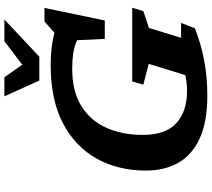

<svg xmlns="http://www.w3.org/2000/svg" viewBox="-66 -910 987 896"><g transform="rotate(-90 428.0 -461.5)"><path d="M452.5 -82.5Q468.5 -82.5 487.2 -84.5Q506 -86.5 526 -91L578.5 -261.5L481.5 -286.5L496.5 -338.5H840.5L824.5 -286.5L746 -260.5L700 -110.5H769.5L744.5 -46Q673.5 -18 596.5 -3Q519.5 12 429 12Q307.5 12 230.5 -23.5Q153.5 -59 117 -123.2Q80.5 -187.5 80.5 -274.5Q80.5 -404 136.2 -504.2Q192 -604.5 301.5 -661.8Q411 -719 572.5 -719Q657 -719 724 -701.5L776 -748H839.5L781 -466.5H695L689 -595.5Q661 -609 627.2 -613.8Q593.5 -618.5 555.5 -618.5Q450 -618.5 381.8 -576Q313.5 -533.5 280.2 -459.2Q247 -385 247 -289Q247 -182 302.2 -132.2Q357.5 -82.5 452.5 -82.5ZM785.5 -935 612 -772H500.5L427 -935H516L574.5 -851.5L684 -935Z"/></g></svg>

Font: Newsreader 6pt SemiBold
Style: Italic
Weight: 600
Italic angle: -17°
Designer: Hugues Gentile
Foundry: Production Type
Version: Version 1.003; ttfautohint (v1.8.3)